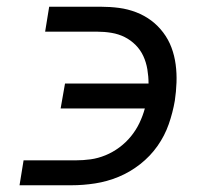

<svg xmlns="http://www.w3.org/2000/svg" viewBox="-20 -550 640 570"><path d="M38 0 50 -74H205Q227 -74 249 -77Q271 -80 293 -89Q315 -98 334.5 -112.5Q354 -127 369 -145.5Q384 -164 394 -185Q404 -206 410 -228H160L173 -302H421Q421 -323 417.5 -344Q414 -365 405.5 -383.5Q397 -402 382.5 -416.5Q368 -431 350 -440Q332 -449 311 -452.5Q290 -456 268 -456H114L126 -530H280Q307 -530 333.5 -526.5Q360 -523 384.5 -513.5Q409 -504 429 -489Q449 -474 464.5 -453.5Q480 -433 489 -409Q498 -385 501.5 -358.5Q505 -332 504 -305Q503 -278 499 -251Q493 -216 481 -181.5Q469 -147 447.5 -116.5Q426 -86 396 -62.5Q366 -39 332 -25Q298 -11 262.5 -5.5Q227 0 192 0Z"/></svg>

Font: Iosevka Curly Slab ExObl
Style: Regular
Weight: 400
Width: 7
Italic angle: -9°
Monospace: yes
Designer: Belleve Invis
Foundry: Belleve Invis
Version: Version 11.1.0; ttfautohint (v1.8.3)